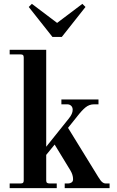

<svg xmlns="http://www.w3.org/2000/svg" viewBox="-20 -968 604 988"><path d="M217.8 -711.9V-212.9L334 -357.9Q354 -382.3 354 -402.8Q354 -416.5 345.9 -423.8Q337.9 -431.2 326.2 -431.2H295.9V-456.1H486.8V-431.2H463.9Q439.5 -431.2 420.2 -415.5Q400.9 -399.9 375 -366.2L330.1 -310.1L485.8 -57.1Q493.2 -45.9 497.3 -40Q501.5 -34.2 508.3 -29.1Q515.1 -23.9 522.9 -23.9H543.9V0H313V-23.9H331.1Q340.3 -23.9 348.1 -29.1Q356 -34.2 356 -45.9Q356 -68.4 341.8 -91.8L261.2 -224.1L217.8 -170.9V-40Q217.8 -30.8 221.9 -27.3Q226.1 -23.9 235.8 -23.9H272V0H29.8V-23.9H85.9Q95.2 -23.9 98.6 -27.3Q102.1 -30.8 102.1 -40V-671.9Q102.1 -681.2 98.6 -684.6Q95.2 -688 85.9 -688H29.8V-711.9ZM127.9 -932.1 144 -948.2 273.9 -850.1 403.8 -948.2 419.9 -932.1 297.9 -777.8H250Z"/></svg>

Font: Flanker Steampunk
Style: Bold
Weight: 700
Designer: Alexey Kryukov, Leonardo Di Lena
Foundry: Alexey Kryukov, Leonardo Di Lena
Version: 1.210